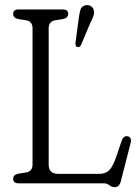

<svg xmlns="http://www.w3.org/2000/svg" viewBox="-20 -738 556 773"><path d="M234.5 -661.5 200 -656Q176 -650.5 176 -624V-75Q176 -38 214.5 -38H379.5Q404.5 -38 419.5 -52.5Q434.5 -67 449 -109.5L469.5 -170.5Q477 -192 493.5 -189.5Q511.5 -185.5 506 -162.5L466.5 -8.5Q460.5 15.5 442.5 15.5Q430.5 15.5 420.5 7.8Q410.5 0 397.5 0H55Q33 0 33 -18Q33 -34 52.5 -38.5L87 -44Q111 -49 111 -76V-624Q111 -651 87 -656L52.5 -661.5Q33 -666 33 -682Q33 -700 55 -700H232.5Q254.5 -700 254.5 -682Q254.5 -666.5 234.5 -661.5ZM296.5 -660.5Q299.5 -683 303.5 -697.5Q307.5 -712 323 -716.5Q334.5 -719.5 344.2 -714.2Q354 -709 357 -699Q360.5 -687.5 356.5 -675Q352.5 -662.5 344.5 -647.5L305.5 -555.5Q300 -546 291 -549Q286 -550.5 284.8 -555.5Q283.5 -560.5 284 -566Z"/></svg>

Font: Fraunces 144pt S100 Light
Style: Regular
Weight: 300
Version: Version 1.000; ttfautohint (v1.8.3)